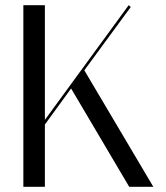

<svg xmlns="http://www.w3.org/2000/svg" viewBox="-20 -720 641 740"><path d="M153 -700V-258L476 -700L484 -693L305 -449L571 0H478L254 -379L153 -240V0H70V-700Z"/></svg>

Font: Italiana
Style: Regular
Weight: 400
Designer: Santiago Orozco
Foundry: Santiago Orozco
Version: Version 001.001